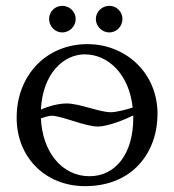

<svg xmlns="http://www.w3.org/2000/svg" viewBox="-20 -625 595 657"><path d="M308 -560C308 -535 329 -514 354 -514C379 -514 399 -535 399 -560C399 -585 379 -605 354 -605C329 -605 308 -585 308 -560ZM148 -560C148 -535 168 -514 193 -514C218 -514 239 -535 239 -560C239 -585 218 -605 193 -605C168 -605 148 -585 148 -560ZM519 -235C519 -377 409 -474 279 -474C140 -474 37 -369 37 -222C37 -86 136 12 271 12C435 12 519 -105 519 -235ZM434 -257C414 -250 377 -241 359 -241C320 -241 252 -271 208 -271C180 -271 144 -261 120 -250C126 -374 198 -439 270 -439C351 -439 422 -370 434 -257ZM436 -230V-221C436 -98 375 -22 286 -22C193 -22 125 -104 120 -220C132 -224 148 -229 156 -229C191 -229 271 -192 315 -192C349 -192 408 -216 436 -230Z"/></svg>

Font: Linux Libertine O C
Style: Regular
Weight: 400
Designer: Philipp H. Poll
Foundry: Philipp H. Poll
Version: Version 4.0.3